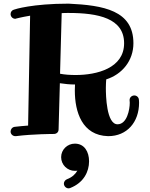

<svg xmlns="http://www.w3.org/2000/svg" viewBox="-20 -737 823 1052"><path d="M660 -500C660 -363 510 -326 395 -326C364 -326 334 -328 309 -333L318 -665C329 -666 341 -666 356 -666C518 -666 660 -637 660 -500ZM741 -191C740 -204 729 -214 716 -214C703 -214 690 -204 690 -189C690 -185 691 -181 691 -174C691 -137 676 -56 624 -56C563 -56 560 -215 560 -255C560 -271 561 -287 562 -302C650 -330 711 -405 711 -500C711 -680 547 -708 356 -717C157 -717 60 -686 56 -684C45 -681 38 -671 38 -660C38 -646 49 -634 64 -634C66 -634 69 -635 71 -636C72 -636 97 -643 145 -651L134 -49C110 -47 84 -45 60 -42C47 -40 38 -29 38 -16C38 -3 49 9 64 9C65 9 66 9 67 9C160 -3 274 -3 275 -3C289 -3 301 -12 301 -28L308 -281C334 -277 362 -274 391 -274C391 -265 390 -253 390 -241C390 -123 430 5 572 9H573C676 9 742 -68 742 -174C742 -184 741 -190 741 -191ZM468 147C468 95 443 50 390 50C349 50 315 83 315 124C315 166 349 199 390 199C395 199 399 199 404 198C393 217 376 234 347 245C337 249 330 259 330 269C330 282 341 295 356 295C359 295 362 294 365 293C439 264 468 203 468 147Z"/></svg>

Font: Ribeye
Style: Regular
Weight: 400
Designer: Astigmatic (AOETI)
Foundry: Astigmatic (AOETI)
Version: Version 1.000